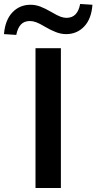

<svg xmlns="http://www.w3.org/2000/svg" viewBox="-102 -948 486 968"><path d="M77 0V-705H205V0ZM-20 -772 -82 -776Q-76 -847 -39.5 -885.5Q-3 -924 52 -924Q77 -924 101 -915Q125 -906 156 -888Q188 -869 204 -863.5Q220 -858 233 -858Q262 -858 279 -876Q296 -894 302 -928L364 -924Q359 -853 322.5 -814.5Q286 -776 231 -776Q206 -776 180 -786Q154 -796 125 -813Q97 -830 80 -836Q63 -842 49 -842Q20 -842 3.5 -824.5Q-13 -807 -20 -772Z"/></svg>

Font: Nunito Sans 12pt ExtraLight
Style: Regular
Weight: 200
Version: Version 3.101;gftools[0.9.27]